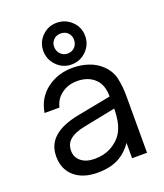

<svg xmlns="http://www.w3.org/2000/svg" viewBox="-150 -917 876 1026"><g transform="rotate(-20 288.0 -404.0)"><path d="M48 -147Q48 -219 102 -261Q146 -296 229 -313L426 -351Q426 -416 392 -450Q354 -488 290 -488Q239 -488 201.5 -460.5Q164 -433 154 -387H69Q83 -470 145.5 -516.5Q208 -563 291 -563Q340 -563 382 -548.5Q424 -534 453 -506Q491 -470 501 -423Q511 -376 511 -326V0H426V-87Q397 -45 359 -22Q308 10 228 10Q145 10 96.5 -32Q48 -74 48 -147ZM326 -84Q382 -113 404.5 -161Q427 -209 427 -282L247 -246Q185 -234 156 -207Q133 -184 133 -149Q133 -111 161.5 -88Q190 -65 238 -65Q289 -65 326 -84ZM176 -700Q176 -749 210.5 -783.5Q245 -818 294 -818Q343 -818 378.5 -784Q414 -750 414 -700Q414 -651 379 -616Q344 -581 294 -581Q245 -581 210.5 -616.5Q176 -652 176 -700ZM351 -702Q351 -725 335.5 -741Q320 -757 294 -757Q270 -757 254 -741Q238 -725 238 -702Q238 -677 254.5 -660Q271 -643 294 -643Q319 -643 335 -659.5Q351 -676 351 -702Z"/></g></svg>

Font: Open Sauce One
Style: Regular
Weight: 400
Designer: Alfredo Marco Pradil
Foundry: Creative Sauce Fz LLC
Version: Version 1.477